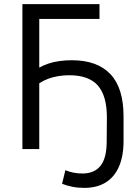

<svg xmlns="http://www.w3.org/2000/svg" viewBox="-20 -725 677 934"><path d="M390 189Q359 189 331.5 183.5Q304 178 282 169L298 103Q317 111 338 115Q359 119 381 119Q439 119 469 81.5Q499 44 499 -37L500 -153Q500 -259 456 -309Q412 -359 317 -359Q289 -359 262.5 -354.5Q236 -350 213.5 -341.5Q191 -333 171 -320V0H89V-705H464V-633H171V-396Q190 -407 215 -415.5Q240 -424 269.5 -428Q299 -432 329 -432Q453 -432 517 -364.5Q581 -297 581 -159V-39Q581 35 558.5 86Q536 137 493.5 163Q451 189 390 189Z"/></svg>

Font: Nunito Sans 10pt SemiCondensed
Style: Regular
Weight: 400
Width: 4
Designer: Vernon Adams
Foundry: Vernon Adams
Version: Version 3.101;gftools[0.9.27]